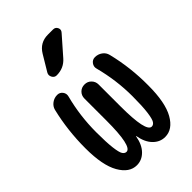

<svg xmlns="http://www.w3.org/2000/svg" viewBox="-229 -857 957 957"><g transform="rotate(-45 250.0 -378.0)"><path d="M150.4 9.8Q97.7 9.8 63 -50.8Q28.3 -111.3 28.3 -231.4Q28.3 -357.4 56.6 -474.6Q61.5 -494.1 78.6 -506.8Q95.7 -519.5 117.2 -519.5Q134.8 -519.5 145.5 -505.4Q156.2 -491.2 151.4 -473.6Q123 -364.3 123 -250Q123 -179.7 127.9 -139.2Q132.8 -98.6 141.1 -86.4Q149.4 -74.2 161.1 -74.2Q200.2 -74.2 200.2 -255.9V-410.2Q200.2 -431.6 214.4 -445.8Q228.5 -460 250 -460Q271.5 -460 285.6 -445.3Q299.8 -430.7 299.8 -410.2V-255.9Q299.8 -74.2 338.9 -74.2Q350.6 -74.2 358.9 -86.4Q367.2 -98.6 372.6 -139.2Q377.9 -179.7 377.9 -250Q377.9 -361.3 348.6 -473.6Q343.8 -490.2 354.5 -504.9Q365.2 -519.5 382.8 -519.5Q404.3 -519.5 421.4 -507.3Q438.5 -495.1 443.4 -474.6Q472.7 -356.4 471.7 -231.4Q471.7 -111.3 437.5 -50.8Q403.3 9.8 349.6 9.8Q313.5 9.8 286.6 -17.6Q259.8 -44.9 251 -94.7Q251 -96.7 250 -96.7Q249 -96.7 249 -94.7Q240.2 -44.9 213.4 -17.6Q186.5 9.8 150.4 9.8ZM296.9 -764.6H333Q349.6 -764.6 356.4 -750Q363.3 -735.4 351.6 -722.7L267.6 -627Q235.4 -589.8 184.6 -589.8Q168.9 -589.8 161.1 -604.5Q153.3 -619.1 161.1 -632.8L210.9 -715.8Q240.2 -764.6 296.9 -764.6Z"/></g></svg>

Font: Rounded Mgen+ 1mn medium
Style: Regular
Weight: 500
Designer: [Source Han Sans]
Ryoko NISHIZUKA  (kana & ideographs); Paul D. Hunt (Latin, Greek & Cyrillic); Wenlong ZHANG  (bopomofo
Version: Version 1.059.20150602